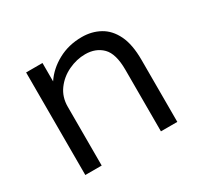

<svg xmlns="http://www.w3.org/2000/svg" viewBox="-107 -605 776 741"><g transform="rotate(-30 281.5 -234.0)"><path d="M78 0V-457H151V-375Q178 -416 225.5 -442Q273 -468 332 -468Q376 -468 411.5 -448.5Q447 -429 467.5 -387Q488 -345 488 -276V0H415V-274Q415 -346 386 -375Q357 -404 310 -404Q272 -404 235 -386.5Q198 -369 174.5 -337Q151 -305 151 -262V0Z"/></g></svg>

Font: Inconsolata SemiExpanded
Style: Regular
Weight: 400
Width: 6
Monospace: yes
Designer: Raph Levien, Cyreal, Brenton Simpson
Foundry: Raph Levien, Cyreal, Google
Version: Version 3.100; ttfautohint (v1.8.4.7-5d5b)